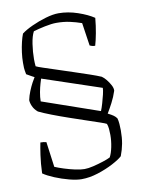

<svg xmlns="http://www.w3.org/2000/svg" viewBox="-99 -787 788 1055"><g transform="rotate(-10 295.5 -260.0)"><path d="M270 200Q242 200 201.5 189.5Q161 179 122.5 163Q84 147 61 131Q63 75 69.5 30.5Q76 -14 81 -38Q100 -38 114 -34L133 107Q154 116 184 125.5Q214 135 244 141.5Q274 148 295 148Q316 148 345 141Q374 134 401.5 125Q429 116 442 109Q453 89 460 55Q467 21 467 -12Q467 -30 465.5 -46Q464 -62 459 -75Q453 -79 423.5 -89Q394 -99 351 -113.5Q308 -128 260 -144.5Q212 -161 169 -177.5Q126 -194 97 -208Q78 -224 69.5 -243.5Q61 -263 61 -278Q66 -302 76 -326.5Q86 -351 96.5 -370.5Q107 -390 112 -397Q102 -403 94.5 -406.5Q87 -410 69 -421Q64 -447 63.5 -457.5Q63 -468 63 -486Q63 -513 67 -543Q71 -573 77.5 -600Q84 -627 91 -644Q113 -661 151 -678.5Q189 -696 230 -708Q271 -720 302 -720Q355 -720 409 -701.5Q463 -683 497 -660Q493 -616 485.5 -576Q478 -536 470 -509Q457 -509 450 -512Q443 -515 440 -516L421 -644Q390 -655 356 -662.5Q322 -670 281 -670Q255 -670 216.5 -662Q178 -654 152 -646Q139 -622 132.5 -578.5Q126 -535 126 -495Q126 -483 126.5 -474.5Q127 -466 128 -455Q137 -450 167.5 -440Q198 -430 240.5 -416Q283 -402 328.5 -387Q374 -372 413.5 -358.5Q453 -345 476 -335Q488 -327 500.5 -311.5Q513 -296 522 -279Q531 -262 530 -248Q519 -214 503 -183.5Q487 -153 473 -130Q493 -120 503.5 -112.5Q514 -105 521 -95Q525 -82 526.5 -63Q528 -44 528 -27Q528 14 522 46.5Q516 79 503 113Q486 129 447 149.5Q408 170 361 185Q314 200 270 200ZM439 -150Q446 -167 453 -191Q460 -215 465.5 -238Q471 -261 471 -274L146 -383Q144 -377 138 -357Q132 -337 127 -310.5Q122 -284 122 -260Z"/></g></svg>

Font: Texturina Thin
Style: Regular
Weight: 100
Designer: Guillermo Torres Carreño
Foundry: Omnibus-Type
Version: Version 1.002; ttfautohint (v1.8.3)